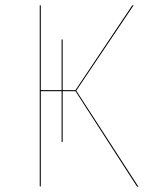

<svg xmlns="http://www.w3.org/2000/svg" viewBox="-20 -700 577 720"><path d="M499 0H494L263 -358H215V-168H211V-358H133V-1H129V-680H133V-362H211V-552H215V-362H263L476 -680H481L266 -360Z"/></svg>

Font: FiraGO Four
Style: Regular
Weight: 100
Designer: bBox Type
Foundry: bBox Type GmbH
Version: Version 1.001